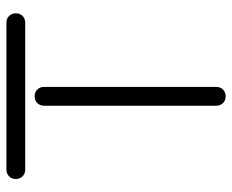

<svg xmlns="http://www.w3.org/2000/svg" viewBox="-84 -626 740 613"><g transform="rotate(-90 286.5 -320.0)"><path d="M255 -550Q255 -563 263.5 -571.5Q272 -580 285 -580Q298 -580 306.5 -571.5Q315 -563 315 -550V0Q315 13 306.5 21.5Q298 30 285 30Q272 30 263.5 21.5Q255 13 255 0ZM520 -670Q533 -670 541.5 -661.5Q550 -653 550 -640Q550 -627 541.5 -618.5Q533 -610 520 -610H51Q38 -610 29.5 -618.5Q21 -627 21 -640Q21 -653 29.5 -661.5Q38 -670 51 -670Z"/></g></svg>

Font: Beon
Style: Medium
Weight: 500
Designer: BSozoo
Foundry: BSozoo
Version: Version 001.000